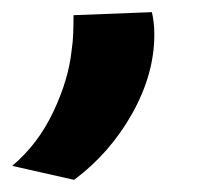

<svg xmlns="http://www.w3.org/2000/svg" viewBox="-88 -99 362 316"><path d="M33 -74 162 -79Q166 -62 166 -42Q166 23 129.5 88Q93 153 34 197L-68 174Q-26 139 -0.5 85.5Q25 32 30 -17Q32 -30 32.5 -44.5Q33 -59 33 -74Z"/></svg>

Font: Georama Extended SemiBold
Style: Italic
Weight: 600
Width: 7
Italic angle: -9°
Designer: Jean-Baptiste Levee
Foundry: Production Type
Version: Version 1.000